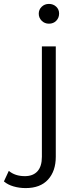

<svg xmlns="http://www.w3.org/2000/svg" viewBox="-110 -762 404 981"><path d="M21 199Q-11 199 -40.5 190.5Q-70 182 -90 165L-65 111Q-33 138 17 138Q59 138 81.5 113Q104 88 104 39V-525H175V39Q175 112 135.5 155.5Q96 199 21 199ZM140 -641Q118 -641 103 -656Q88 -671 88 -692Q88 -713 103 -727.5Q118 -742 140 -742Q162 -742 177 -728Q192 -714 192 -693Q192 -671 177.5 -656Q163 -641 140 -641Z"/></svg>

Font: Montserrat Thin
Style: Regular
Weight: 400
Version: Version 9.000